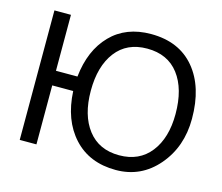

<svg xmlns="http://www.w3.org/2000/svg" viewBox="-106 -881 1208 1044"><g transform="rotate(15 497.5 -359.0)"><path d="M955 -353Q955 -195 861.5 -86Q768 23 626 23Q477 23 388.5 -73.5Q300 -170 292 -332H174V0H80V-729H173V-414H294Q310 -565 395.5 -653Q481 -741 622 -741Q780 -741 867.5 -636.5Q955 -532 955 -353ZM622 -659Q508 -659 446 -578Q384 -497 384 -359Q384 -221 446.5 -140Q509 -59 623 -59Q736 -59 799 -139.5Q862 -220 862 -355Q862 -496 800 -577.5Q738 -659 622 -659Z"/></g></svg>

Font: ColatingCofangSans
Style: Regular
Weight: 400
Foundry: GNU
Version: Version 412.227;June 27, 2022;FontCreator 11.0.0.2412 32-bit